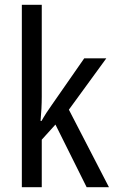

<svg xmlns="http://www.w3.org/2000/svg" viewBox="-20 -780 480 800"><path d="M154 -377V-760H71V0H154V-198L211 -261L341 0H434L267 -323L423 -537H331L196 -343C182 -324 164 -296 153 -276H149C152 -308 154 -345 154 -377Z"/></svg>

Font: Noto Sans Ethiopic Condensed
Style: Regular
Weight: 400
Width: 3
Designer: Monotype Design Team
Foundry: Monotype Imaging Inc.
Version: Version 2.102